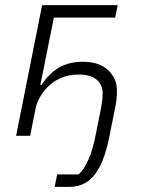

<svg xmlns="http://www.w3.org/2000/svg" viewBox="-20 -532 557 752"><path d="M194 200 204 151H288Q308 133 325.5 95Q343 57 355 -5L376 -110Q379 -126 380.5 -140.5Q382 -155 382 -167Q382 -200 358.5 -220Q335 -240 289 -240Q251 -240 221 -227.5Q191 -215 170 -194.5Q149 -174 136 -150.5Q123 -127 119 -105L98 0H43L145 -512H441L431 -463H191L138 -199H142Q173 -245 211.5 -267.5Q250 -290 305 -290Q369 -290 403.5 -257Q438 -224 438 -178Q438 -162 436.5 -145Q435 -128 431 -111L408 5Q393 79 370 122Q347 165 317.5 182.5Q288 200 251 200Z"/></svg>

Font: IBM Plex Sans Light
Style: Italic
Weight: 300
Italic angle: -11.31°
Designer: Mike Abbink, Paul van der Laan, Pieter van Rosmalen
Foundry: Bold Monday
Version: Version 3.201